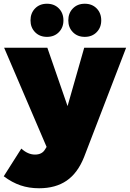

<svg xmlns="http://www.w3.org/2000/svg" viewBox="-40 -802 694 1026"><path d="M169 204Q115 204 69.5 188.5Q24 173 -20 140L74 -8Q109 24 147 24Q185 24 201 -4L209 -17L-18 -547H213L321 -235L410 -547H634L409 38Q375 123 316 163.5Q257 204 169 204ZM299 -693Q299 -655 274.5 -630Q250 -605 211 -605Q172 -605 147.5 -630Q123 -655 123 -693Q123 -732 147.5 -757Q172 -782 211 -782Q250 -782 274.5 -757Q299 -732 299 -693ZM501 -693Q501 -655 476.5 -630Q452 -605 413 -605Q374 -605 349.5 -630Q325 -655 325 -693Q325 -732 349.5 -757Q374 -782 413 -782Q452 -782 476.5 -757Q501 -732 501 -693Z"/></svg>

Font: Gontserrat Black
Style: Regular
Weight: 900
Designer: Julieta Ulanovsky
Foundry: Julieta Ulanovsky
Version: Version 6.001